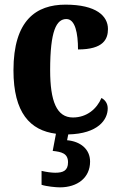

<svg xmlns="http://www.w3.org/2000/svg" viewBox="-20 -569 517 827"><path d="M238 238C313 238 368 197 368 127C368 73 326 40 269 35L274 10C403 7 444 -54 444 -102C444 -122 434 -138 417 -147C397 -100 354 -63 294 -63C224 -63 196 -133 196 -267C196 -437 223 -487 266 -487C304 -487 316 -426 316 -356C426 -356 445 -401 445 -444C445 -500 395 -549 262 -549C136 -549 38 -482 38 -266C38 -83 110 -7 221 7L207 81C244 85 273 91 273 130C273 166 252 175 218 175C202 175 180 172 159 167V227C180 234 221 238 238 238Z"/></svg>

Font: Noto Serif Khmer Condensed ExtraBold
Style: Regular
Weight: 800
Width: 3
Designer: Danh Hong and the Monotype Design Team
Foundry: Monotype Imaging Inc.
Version: Version 2.004